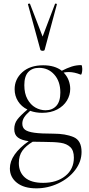

<svg xmlns="http://www.w3.org/2000/svg" viewBox="-20 -750 484 1050"><path d="M426 81Q426 134 391 180Q356 226 298.5 253Q241 280 179 280Q111 280 72.5 249.5Q34 219 34 171Q34 95 137 22Q98 17 78 2Q58 -13 58 -44Q58 -74 74.5 -96Q91 -118 130 -151Q97 -167 78.5 -196.5Q60 -226 60 -262Q60 -317 102 -355Q144 -393 216 -393Q280 -393 318 -363Q347 -378 372 -386Q397 -394 425 -394Q427 -394 428.5 -387Q430 -380 430 -373Q430 -361 427.5 -350.5Q425 -340 421 -342Q386 -356 356 -356Q342 -356 328 -353Q346 -335 355 -311.5Q364 -288 364 -264Q364 -230 346 -200Q328 -170 293 -151.5Q258 -133 211 -133Q175 -133 145 -144Q122 -124 112 -108Q102 -92 102 -74Q102 -52 117 -40.5Q132 -29 168.5 -24Q205 -19 272 -19Q338 -19 382 -0.5Q426 18 426 81ZM113 -284Q113 -239 130 -208Q147 -177 173.5 -162Q200 -147 229 -147Q266 -147 288 -171Q310 -195 310 -244Q310 -305 277 -342Q244 -379 194 -379Q156 -379 134.5 -356Q113 -333 113 -284ZM384 112Q384 73 364.5 54.5Q345 36 312.5 31Q280 26 223 26Q178 26 159 25Q122 47 102.5 74Q83 101 83 142Q83 192 116.5 221Q150 250 216 250Q290 250 337 212.5Q384 175 384 112ZM144 -729 213 -550 281 -729Q282 -731 287 -730Q292 -729 291 -726L224 -477Q222 -472 213 -472Q209 -472 205.5 -473.5Q202 -475 201 -477L133 -726Q132 -729 137.5 -730Q143 -731 144 -729Z"/></svg>

Font: Cormorant Garamond Light
Style: Regular
Weight: 300
Designer: Christian Thalmann (Catharsis Fonts)
Version: Version 3.000